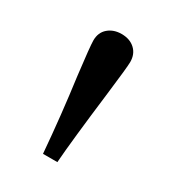

<svg xmlns="http://www.w3.org/2000/svg" viewBox="-96 -766 394 440"><g transform="rotate(30 101.0 -546.0)"><path d="M61 -576Q52 -650 52 -665Q52 -686 66 -698Q80 -710 101 -710Q123 -710 136.5 -697.5Q150 -685 150 -664Q150 -651 141 -577Q124 -438 120 -382H82Q74 -480 61 -576Z"/></g></svg>

Font: Fahkwang SemiBold
Style: Regular
Weight: 600
Designer: Suppakit Chalermlarp | Katatrad Co.,Ltd.
Foundry: Cadson Demak Co.,Ltd.
Version: Version 1.000; ttfautohint (v1.6)